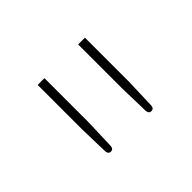

<svg xmlns="http://www.w3.org/2000/svg" viewBox="-63 -813 451 451"><g transform="rotate(-45 163.0 -587.0)"><path d="M107 -703V-556.5L104.5 -480Q103.5 -470.5 95.5 -470.5Q87.5 -470.5 86.5 -480L84.5 -556.5V-703ZM241.5 -703V-556.5L239 -480Q238 -470.5 230 -470.5Q222 -470.5 221 -480L219 -556.5V-703Z"/></g></svg>

Font: Lato 2
Style: Regular
Weight: 200
Designer: Lukasz Dziedzic with Adam Twardoch and Botio Nikoltchev
Foundry: tyPoland Lukasz Dziedzic
Version: Version 2.015; 2015-08-06; http://www.latofonts.com/